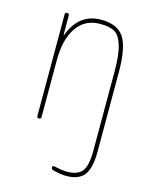

<svg xmlns="http://www.w3.org/2000/svg" viewBox="-114 -606 729 913"><g transform="rotate(15 250.0 -149.5)"><path d="M94.7 -9.8V-509.8Q94.7 -519.5 105 -519.5Q115.2 -519.5 115.2 -509.8V-415Q115.2 -414.1 116.2 -414.1Q118.2 -414.1 118.2 -416Q162.1 -530.3 269.5 -530.3Q350.6 -530.3 382.8 -481.4Q415 -432.6 415 -309.6V80.1Q415 161.1 388.7 195.8Q362.3 230.5 299.8 230.5Q274.4 230.5 235.4 220.7Q225.6 218.8 224.6 208Q224.6 199.2 236.3 201.2Q274.4 210 299.8 210Q349.6 210 372.1 183.6Q394.5 157.2 394.5 80.1V-309.6Q394.5 -392.6 380.4 -437.5Q366.2 -482.4 341.3 -496.1Q316.4 -509.8 269.5 -509.8Q196.3 -509.8 155.8 -451.2Q115.2 -392.6 115.2 -290V-9.8Q115.2 0 105 0Q94.7 0 94.7 -9.8Z"/></g></svg>

Font: Rounded-L Mgen+ 2m thin
Style: Regular
Weight: 100
Designer: [Source Han Sans]
Ryoko NISHIZUKA  (kana & ideographs); Paul D. Hunt (Latin, Greek & Cyrillic); Wenlong ZHANG  (bopomofo
Version: Version 1.059.20150602